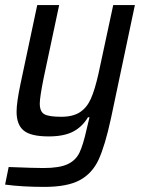

<svg xmlns="http://www.w3.org/2000/svg" viewBox="-21 -530 571 753"><path d="M-1 194 13 125Q113 129 149 129Q212 129 244 114Q276 99 290.5 69Q305 39 319 -24Q323 -43 330 -70H324Q302 -33 266 -14Q230 5 170 5Q100 5 72 -18Q44 -41 44 -92Q44 -127 59 -199L125 -510H211L150 -223Q135 -148 135 -124Q135 -92 153 -82Q171 -72 219 -72Q265 -72 292.5 -90Q320 -108 335.5 -143Q351 -178 365 -240L423 -510H508L414 -65Q391 41 366 95.5Q341 150 292 176.5Q243 203 153 203Q67 203 -1 194Z"/></svg>

Font: Saira Semi Condensed
Style: Italic
Weight: 400
Width: 4
Italic angle: -12°
Designer: Hector Gatti with collaboration of the Omnibus-Type team
Foundry: Omnibus-Type
Version: Version 1.001; ttfautohint (v1.8)